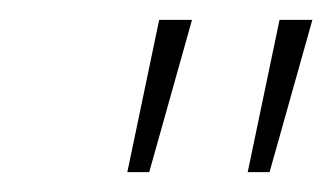

<svg xmlns="http://www.w3.org/2000/svg" viewBox="-20 -664 334 193"><path d="M229 -491 261 -644H294L251 -491ZM108 -491 140 -644H173L130 -491Z"/></svg>

Font: Kanit Thin
Style: Italic
Weight: 250
Italic angle: -12°
Designer: Katatrad Team
Foundry: CadsonDemak
Version: Version 2.000; ttfautohint (v1.8.3)